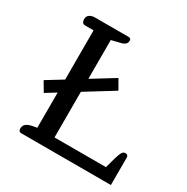

<svg xmlns="http://www.w3.org/2000/svg" viewBox="-159 -834 950 973"><g transform="rotate(30 316.5 -347.5)"><path d="M76 -20Q76 -51 122 -60L149 -65V-271L89 -234L56 -290L149 -347V-635H99Q89 -635 84 -642Q79 -649 79 -661Q79 -677 91 -686Q103 -695 124 -695H320Q334 -695 334 -680Q334 -657 302 -649L249 -636V-409L379 -489L411 -433L249 -333V-66H550L567 -128Q575 -155 582 -166Q589 -177 600 -177Q617 -177 617 -160V0H92Q76 0 76 -20Z"/></g></svg>

Font: Maitree Medium
Style: Regular
Weight: 500
Designer: CadsonDemak Team
Foundry: CadsonDemak
Version: Version 1.000